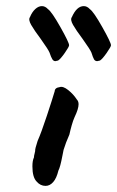

<svg xmlns="http://www.w3.org/2000/svg" viewBox="-20 -611 383 628"><path d="M161 -411Q155 -411 151 -417.5Q147 -424 142 -439Q138 -449 113 -484Q92 -512 82 -529.5Q72 -547 78 -555Q85 -572 95.5 -581.5Q106 -591 117 -591Q128 -591 137 -581Q149 -573 177.5 -522.5Q206 -472 206 -463Q206 -458 192 -438Q178 -418 170 -413ZM298 -411Q291 -411 287.5 -417Q284 -423 279 -439Q275 -449 250 -484Q229 -512 219 -529.5Q209 -547 215 -555Q231 -591 254 -591Q265 -591 274 -581Q286 -573 314.5 -522.5Q343 -472 343 -463Q343 -458 329 -438Q315 -418 307 -413ZM86 -67Q86 -86 91 -96Q91 -101 93 -108Q95 -115 95 -117Q94 -123 103 -150Q115 -177 133.5 -233Q152 -289 159 -313Q159 -318 163 -321.5Q167 -325 175 -326Q186 -330 203 -316.5Q220 -303 231 -286Q237 -280 237 -270Q237 -255 224 -228Q219 -217 214.5 -201Q210 -185 207 -171Q195 -144 188 -121Q185 -108 184 -101Q177 -64 171 -53Q165 -28 154 -15.5Q143 -3 129 -3Q112 -3 100 -17Q86 -31 86 -67Z"/></svg>

Font: Caveat
Style: Bold
Weight: 700
Designer: Pablo Impallari
Foundry: Pablo Impallari
Version: Version 1.500; ttfautohint (v1.6)